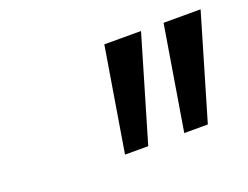

<svg xmlns="http://www.w3.org/2000/svg" viewBox="-61 -809 692 536"><g transform="rotate(-20 284.5 -540.5)"><path d="M459 -695H569L478 -386H408ZM283 -695H392L301 -386H232Z"/></g></svg>

Font: Coval
Style: Medium Italic
Weight: 500
Foundry: Context Ltd
Version: Version 001.000